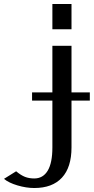

<svg xmlns="http://www.w3.org/2000/svg" viewBox="-161 -740 474 964"><path d="M198 -593V-720H102V-593ZM-141 158Q-117 178 -73 191Q-29 204 11 204Q102 204 150 152Q198 100 198 0V-235H290V-276H198V-510H102V-276H0V-235H102V0Q102 78 78.5 117Q55 156 11 156Q-15 156 -35.5 148Q-56 140 -80 120Z"/></svg>

Font: LXGW Marker Gothic
Style: Regular
Weight: 400
Version: Version 1.001